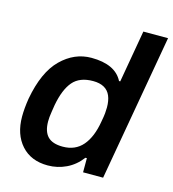

<svg xmlns="http://www.w3.org/2000/svg" viewBox="-109 -814 827 916"><g transform="rotate(15 304.0 -355.5)"><path d="M210 12Q127 12 79.5 -41Q32 -94 32 -182Q32 -202 34 -224.5Q36 -247 40 -272Q65 -409 130.5 -473.5Q196 -538 280 -538Q338 -538 377 -520Q416 -502 435 -465H441L486 -723H608L481 0H382V-70H375Q344 -29 301 -8.5Q258 12 210 12ZM256 -93Q318 -93 354.5 -135.5Q391 -178 404 -257Q409 -283 410.5 -299Q412 -315 412 -328Q412 -362 402 -385.5Q392 -409 370.5 -421Q349 -433 316 -433Q250 -433 216.5 -394Q183 -355 168 -275Q165 -255 162.5 -240Q160 -225 159 -213.5Q158 -202 158 -192Q158 -142 181.5 -117.5Q205 -93 256 -93Z"/></g></svg>

Font: Archivo Variable SemiBold
Style: Italic
Weight: 600
Italic angle: -10°
Designer: Hector Gatti
Foundry: Omnibus-Type
Version: Version 2.001